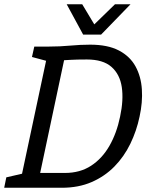

<svg xmlns="http://www.w3.org/2000/svg" viewBox="-63 -887 702 907"><path d="M27 0 169 -667Q220.5 -667 268.5 -671.5Q316.5 -676 362.7 -676Q446.2 -676 498.6 -648.5Q551 -621 577.1 -573.5Q603.2 -526 607.2 -465Q611.3 -404 596.3 -336Q582.3 -269 552.8 -208Q523.2 -147 477.6 -100.5Q432 -54 370.1 -27Q308.2 0 228.7 0ZM126.7 -70Q126.7 -70 145.2 -70Q163.7 -70 190.8 -70Q217.8 -70 243.7 -70Q315 -70 367.2 -104Q419.5 -138 453.9 -198Q488.3 -258 504.3 -336Q521.3 -415 512.3 -475.5Q503.3 -536 463.6 -571Q423.8 -606 347.5 -606Q297.7 -606 268.7 -604.2Q239.7 -602.5 239.7 -602.5ZM99 -667H179L168.5 -596.2L88 -617.8ZM-43.2 0 -33.2 -49.2 57 -70 36.8 0ZM333 -723.7 480.3 -867H553.7L414.7 -723.7ZM411.3 -723.7H329.7L252 -867H325.3Z"/></svg>

Font: Epunda Slab Light
Style: Italic
Weight: 300
Italic angle: -12°
Designer: Simon Atzbach
Foundry: typofactur
Version: Version 1.102